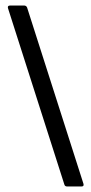

<svg xmlns="http://www.w3.org/2000/svg" viewBox="-20 -675 331 695"><path d="M223 0Q215 0 213 -7L9 -645Q6 -655 17 -655H67Q75 -655 78 -648L282 -10Q285 0 275 0Z"/></svg>

Font: Sofia Sans Cond
Style: Regular
Weight: 400
Width: 3
Designer: Botio Nikoltchev, Ani Petrova
Foundry: lettersoup
Version: Version 4.100; ttfautohint (v1.8.3)